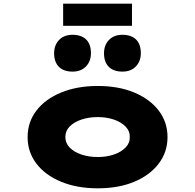

<svg xmlns="http://www.w3.org/2000/svg" viewBox="-20 -1013 1060 1043"><path d="M511 10Q399 10 312.5 -25.5Q226 -61 178 -124Q130 -187 130 -268Q130 -350 178 -412.5Q226 -475 312.5 -510.5Q399 -546 511 -546Q624 -546 709 -510.5Q794 -475 842 -412.5Q890 -350 890 -268Q890 -187 842 -124Q794 -61 709 -25.5Q624 10 511 10ZM511 -160Q559 -160 598.5 -173.5Q638 -187 662 -211.5Q686 -236 685 -268Q686 -301 662 -325.5Q638 -350 598.5 -363.5Q559 -377 511 -377Q463 -377 422.5 -363.5Q382 -350 358.5 -326Q335 -302 335 -268Q335 -236 358.5 -211.5Q382 -187 422.5 -173.5Q463 -160 511 -160ZM645 -624Q597 -624 571 -650Q545 -676 545 -724Q545 -768 572 -796Q599 -824 645 -824Q693 -824 719 -798.5Q745 -773 745 -724Q745 -680 718 -652Q691 -624 645 -624ZM374 -624Q326 -624 300 -650Q274 -676 274 -724Q274 -768 301 -796Q328 -824 374 -824Q422 -824 448 -798.5Q474 -773 474 -724Q474 -680 447 -652Q420 -624 374 -624ZM323 -873V-993H697V-873Z"/></svg>

Font: Lexend Zetta Black
Style: Regular
Weight: 900
Designer: Bonnie Shaver-Troup, Thomas Jockin
Foundry: Lexend
Version: Version 1.007